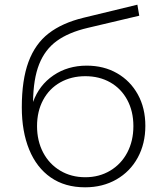

<svg xmlns="http://www.w3.org/2000/svg" viewBox="-20 -794 696 819"><path d="M350 -514Q423 -514 479.5 -481.5Q536 -449 568 -391Q600 -333 600 -257Q600 -181 567.5 -121.5Q535 -62 476.5 -28.5Q418 5 343 5Q257 5 196.5 -37Q136 -79 104.5 -156Q73 -233 73 -336Q73 -453 101.5 -530Q130 -607 187.5 -651.5Q245 -696 335 -718L566 -774L574 -727L354 -675Q273 -656 222.5 -619.5Q172 -583 147 -520Q122 -457 121 -359Q147 -431 208 -472.5Q269 -514 350 -514ZM344 -38Q403 -38 450 -66Q497 -94 523 -143.5Q549 -193 549 -256Q549 -319 523 -367.5Q497 -416 450.5 -442.5Q404 -469 344 -469Q284 -469 237 -442.5Q190 -416 164 -367.5Q138 -319 138 -256Q138 -193 164 -143.5Q190 -94 237 -66Q284 -38 344 -38Z"/></svg>

Font: Hilab Light
Style: Regular
Weight: 300
Designer: Cristianderson Lima
Foundry: Cristianderson
Version: Version 1.0